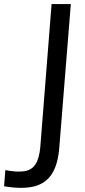

<svg xmlns="http://www.w3.org/2000/svg" viewBox="-58 -732 414 938"><path d="M-38 178 -32 99Q24 110 60.5 104.5Q97 99 115.5 70.5Q134 42 139 -15L194 -712H288L232 -15Q226 70 195.5 117.5Q165 165 107.5 179Q50 193 -38 178Z"/></svg>

Font: Muli Medium
Style: Italic
Weight: 500
Italic angle: -4.541°
Designer: Vernon Adams
Foundry: Vernon Adams
Version: Version 2.100; ttfautohint (v1.8.1.43-b0c9)